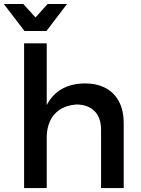

<svg xmlns="http://www.w3.org/2000/svg" viewBox="-34 -964 723 984"><path d="M600 0H484V-298.5Q484 -361.5 450 -395Q416 -428.5 356.5 -428.5Q304 -424 270.5 -400.8Q237 -377.5 221.2 -341Q205.5 -304.5 205.5 -261.5V0H89.5V-742H205.5V-425.5Q263 -535 401 -536.5Q460.5 -536.5 505.2 -513.8Q550 -491 575 -445.2Q600 -399.5 600 -331ZM204 -805H91.5L-14.5 -943.5H85.5L148 -874.5L210 -943.5H309.5Z"/></svg>

Font: Argentum Novus Medium
Style: Regular
Weight: 500
Designer: Julieta Ulanovsky (font) & Cristiano Sobral (main changes)
Foundry: Julieta Ulanovsky (font) & Cristiano Sobral (main changes)
Version: Version 3.00;November 27, 2020;FontCreator 13.0.0.2655 64-bi